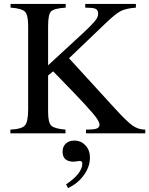

<svg xmlns="http://www.w3.org/2000/svg" viewBox="-20 -682 763 982"><path d="M723 0H420V-19L447 -20Q489 -21 489 -44Q489 -62 456.5 -100.5Q424 -139 352 -214L252 -317L226 -296V-111Q226 -55 242 -39.5Q258 -24 315 -19V0H33V-19Q92 -22 108 -41Q124 -60 124 -125V-549Q124 -605 108 -622Q92 -639 34 -643V-662H316V-643Q255 -639 240.5 -623Q226 -607 226 -548V-348L404 -512Q447 -552 464.5 -573Q482 -594 482 -611Q482 -627 473.5 -634Q465 -641 441 -642L416 -643V-662H675V-643Q624 -639 597.5 -625.5Q571 -612 519 -562L333 -384L567 -128Q629 -60 658.5 -39.5Q688 -19 723 -19ZM328 280 318 261Q401 205 401 154Q401 141 387 141Q383 141 373.5 143Q364 145 358 145Q300 145 300 94Q300 68 316.5 52.5Q333 37 360 37Q394 37 417 61.5Q440 86 440 124Q440 170 409.5 213Q379 256 328 280Z"/></svg>

Font: STIX
Style: Regular
Weight: 400
Designer: MicroPress Inc., with final additions and corrections provided by Coen Hoffman, Elsevier (retired)
Version: Version 1.1.1